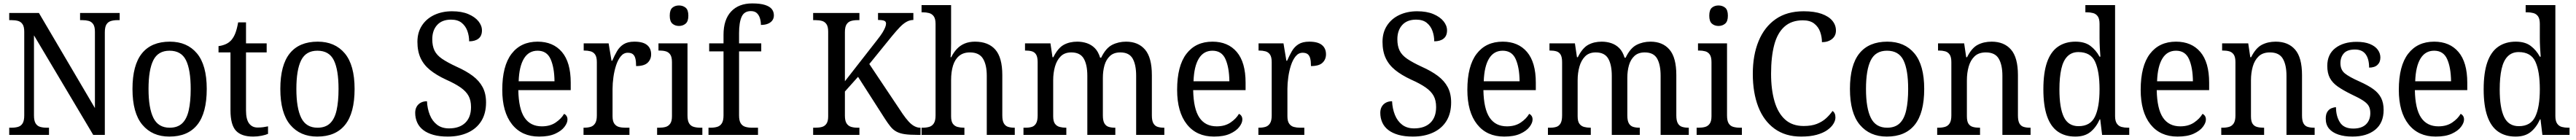

<svg xmlns="http://www.w3.org/2000/svg" viewBox="-20 -790 15088 820"><path d="M34 0V-42H47Q69 -42 86 -47Q103 -52 112.5 -67.5Q122 -83 122 -114V-604Q122 -634 112 -648.5Q102 -663 85.5 -667.5Q69 -672 48 -672H34V-714H208L536 -157V-604Q536 -634 526 -648.5Q516 -663 499.5 -667.5Q483 -672 463 -672H449V-714H681V-672H668Q647 -672 630 -667Q613 -662 603.5 -647Q594 -632 594 -600V0H526L179 -583V-114Q179 -83 188.5 -67.5Q198 -52 215 -47Q232 -42 253 -42H267V0Z M972 10Q872 10 814 -59Q756 -128 756 -269Q756 -409 811.5 -477.5Q867 -546 975 -546Q1076 -546 1133.5 -477.5Q1191 -409 1191 -269Q1191 -128 1135.5 -59Q1080 10 972 10ZM974 -42Q1020 -42 1047 -67.5Q1074 -93 1085.5 -144Q1097 -195 1097 -269Q1097 -381 1069.5 -437Q1042 -493 973 -493Q906 -493 878 -437Q850 -381 850 -269Q850 -157 878.5 -99.5Q907 -42 974 -42Z M1463 10Q1394 10 1362 -24.5Q1330 -59 1330 -145V-483H1260V-520Q1279 -522 1299 -530Q1319 -538 1334 -554Q1349 -571 1358.5 -595.5Q1368 -620 1375 -659H1421V-536H1542V-483H1421V-143Q1421 -91 1439 -67Q1457 -43 1489 -43Q1507 -43 1521.5 -45Q1536 -47 1550 -50V-6Q1537 0 1512.5 5Q1488 10 1463 10Z M1838 10Q1738 10 1680 -59Q1622 -128 1622 -269Q1622 -409 1677.5 -477.5Q1733 -546 1841 -546Q1942 -546 1999.5 -477.5Q2057 -409 2057 -269Q2057 -128 2001.5 -59Q1946 10 1838 10ZM1840 -42Q1886 -42 1913 -67.5Q1940 -93 1951.5 -144Q1963 -195 1963 -269Q1963 -381 1935.5 -437Q1908 -493 1839 -493Q1772 -493 1744 -437Q1716 -381 1716 -269Q1716 -157 1744.5 -99.5Q1773 -42 1840 -42Z M2603 10Q2555 10 2519 0Q2483 -10 2459 -28.5Q2435 -47 2423.5 -73Q2412 -99 2412 -129Q2412 -150 2420.5 -165Q2429 -180 2444.5 -188.5Q2460 -197 2481 -197Q2483 -154 2497.5 -117.5Q2512 -81 2540 -59.5Q2568 -38 2610 -38Q2671 -38 2705 -70.5Q2739 -103 2739 -163Q2739 -202 2724.5 -228.5Q2710 -255 2678 -277.5Q2646 -300 2592 -324Q2536 -350 2499 -380Q2462 -410 2443.5 -450Q2425 -490 2425 -545Q2425 -600 2451.5 -640.5Q2478 -681 2524 -702.5Q2570 -724 2628 -724Q2684 -724 2723 -707.5Q2762 -691 2782.5 -665.5Q2803 -640 2803 -612Q2803 -580 2783 -564Q2763 -548 2728 -548Q2728 -580 2717.5 -609Q2707 -638 2684 -656.5Q2661 -675 2622 -675Q2569 -675 2540.5 -643.5Q2512 -612 2512 -560Q2512 -521 2525 -494Q2538 -467 2569.5 -445.5Q2601 -424 2655 -399Q2711 -374 2749 -345.5Q2787 -317 2807 -279.5Q2827 -242 2827 -190Q2827 -126 2799.5 -81.5Q2772 -37 2721 -13.5Q2670 10 2603 10Z M3138 10Q3036 10 2979 -62Q2922 -134 2922 -264Q2922 -404 2976.5 -475Q3031 -546 3129 -546Q3220 -546 3271.5 -485.5Q3323 -425 3323 -306V-262H3016Q3018 -152 3052.5 -101Q3087 -50 3154 -50Q3202 -50 3235 -72.5Q3268 -95 3284 -123Q3292 -120 3298 -111.5Q3304 -103 3304 -90Q3304 -70 3286 -46.5Q3268 -23 3231.5 -6.5Q3195 10 3138 10ZM3228 -314Q3227 -395 3205 -444Q3183 -493 3129 -493Q3077 -493 3049 -447Q3021 -401 3018 -314Z M3398 0V-42H3401Q3423 -42 3439.5 -47Q3456 -52 3466 -67.5Q3476 -83 3476 -114V-426Q3476 -456 3466 -470.5Q3456 -485 3439 -489.5Q3422 -494 3402 -494H3399V-536H3545L3562 -434H3566Q3579 -464 3594 -490Q3609 -516 3633 -531Q3657 -546 3696 -546Q3746 -546 3770 -526.5Q3794 -507 3794 -472Q3794 -442 3773.5 -422.5Q3753 -403 3706 -403Q3706 -431 3701.5 -448Q3697 -465 3686.5 -473Q3676 -481 3657 -481Q3633 -481 3616 -460Q3599 -439 3588.5 -406.5Q3578 -374 3573 -337.5Q3568 -301 3568 -270V-109Q3568 -80 3578.5 -65.5Q3589 -51 3605.5 -46.5Q3622 -42 3642 -42H3667V0Z M3829 0V-42H3841Q3862 -42 3878.5 -46.5Q3895 -51 3905.5 -65.5Q3916 -80 3916 -109V-426Q3916 -456 3906 -470.5Q3896 -485 3879.5 -489.5Q3863 -494 3843 -494H3837V-536H4007V-114Q4007 -83 4016.5 -67.5Q4026 -52 4043.5 -47Q4061 -42 4082 -42H4094V0ZM3957 -638Q3934 -638 3918.5 -651.5Q3903 -665 3903 -698Q3903 -732 3918.5 -745Q3934 -758 3957 -758Q3980 -758 3996 -745Q4012 -732 4012 -698Q4012 -665 3996 -651.5Q3980 -638 3957 -638Z M4130 0V-42H4143Q4164 -42 4181 -47Q4198 -52 4208 -67.5Q4218 -83 4218 -114V-489H4134V-536H4218V-586Q4218 -675 4262.5 -722.5Q4307 -770 4386 -770Q4433 -770 4461 -761Q4489 -752 4501 -736.5Q4513 -721 4513 -700Q4513 -683 4504 -670.5Q4495 -658 4478 -651Q4461 -644 4437 -644Q4437 -664 4431.5 -682.5Q4426 -701 4413.5 -713Q4401 -725 4378 -725Q4339 -725 4324 -691.5Q4309 -658 4309 -595V-536H4439V-489H4309V-114Q4309 -83 4319 -67.5Q4329 -52 4346.5 -47Q4364 -42 4384 -42H4420V0Z M4743 0V-42H4757Q4778 -42 4794.5 -46.5Q4811 -51 4821 -65.5Q4831 -80 4831 -108V-605Q4831 -634 4821 -648.5Q4811 -663 4794.5 -667.5Q4778 -672 4758 -672H4743V-714H5014V-672H5002Q4981 -672 4964.5 -667Q4948 -662 4938.5 -647Q4929 -632 4929 -601V-314L5118 -556Q5138 -581 5149 -599Q5160 -617 5165 -630Q5170 -643 5170 -652Q5170 -664 5159 -668.5Q5148 -673 5123 -673V-714H5330V-673Q5309 -673 5289.5 -662Q5270 -651 5250 -630Q5230 -609 5206 -580L5072 -415L5268 -122Q5286 -96 5302.5 -78Q5319 -60 5336 -51Q5353 -42 5369 -42H5372V0H5353Q5309 0 5280.5 -4Q5252 -8 5232 -18.5Q5212 -29 5196.5 -48Q5181 -67 5163 -95L5006 -340L4929 -254V-113Q4929 -82 4939 -67Q4949 -52 4965.5 -47Q4982 -42 5003 -42H5014V0Z M5378 0V-42H5385Q5406 -42 5423 -47Q5440 -52 5450 -67.5Q5460 -83 5460 -114V-650Q5460 -680 5449.5 -694.5Q5439 -709 5422 -713.5Q5405 -718 5385 -718H5378V-760H5551V-537Q5551 -519 5550.5 -501Q5550 -483 5549 -469.5Q5548 -456 5548 -455H5552Q5565 -482 5584.5 -503Q5604 -524 5630.5 -535Q5657 -546 5691 -546Q5769 -546 5810 -499.5Q5851 -453 5851 -350V-114Q5851 -83 5860 -67.5Q5869 -52 5885 -47Q5901 -42 5921 -42H5924V0H5760V-346Q5760 -411 5737.5 -447Q5715 -483 5661 -483Q5623 -483 5598.5 -463Q5574 -443 5562.5 -406.5Q5551 -370 5551 -320V-109Q5551 -79 5561.5 -65Q5572 -51 5589 -46.5Q5606 -42 5626 -42H5629V0Z M5975 0V-42H5988Q6009 -42 6024.5 -47Q6040 -52 6049 -67.5Q6058 -83 6058 -114V-426Q6058 -456 6049 -470.5Q6040 -485 6024 -489.5Q6008 -494 5987 -494H5984V-536H6133L6145 -455H6150Q6177 -509 6211 -527.5Q6245 -546 6290 -546Q6320 -546 6346.5 -537Q6373 -528 6393 -508Q6413 -488 6424 -452H6430Q6457 -508 6494 -527Q6531 -546 6576 -546Q6647 -546 6687 -499.5Q6727 -453 6727 -350V-114Q6727 -83 6736 -67.5Q6745 -52 6761 -47Q6777 -42 6797 -42H6800V0H6635V-346Q6635 -411 6614.5 -447Q6594 -483 6542 -483Q6504 -483 6481.5 -462Q6459 -441 6449.5 -407.5Q6440 -374 6440 -334V-114Q6440 -83 6449 -67.5Q6458 -52 6474 -47Q6490 -42 6510 -42H6513V0H6349V-346Q6349 -411 6328 -447Q6307 -483 6255 -483Q6216 -483 6193 -460Q6170 -437 6159.5 -400Q6149 -363 6149 -320V-109Q6149 -79 6159.5 -65Q6170 -51 6187 -46.5Q6204 -42 6224 -42H6226V0Z M7091 10Q6989 10 6932 -62Q6875 -134 6875 -264Q6875 -404 6929.5 -475Q6984 -546 7082 -546Q7173 -546 7224.5 -485.5Q7276 -425 7276 -306V-262H6969Q6971 -152 7005.5 -101Q7040 -50 7107 -50Q7155 -50 7188 -72.5Q7221 -95 7237 -123Q7245 -120 7251 -111.5Q7257 -103 7257 -90Q7257 -70 7239 -46.5Q7221 -23 7184.5 -6.5Q7148 10 7091 10ZM7181 -314Q7180 -395 7158 -444Q7136 -493 7082 -493Q7030 -493 7002 -447Q6974 -401 6971 -314Z M7351 0V-42H7354Q7376 -42 7392.5 -47Q7409 -52 7419 -67.5Q7429 -83 7429 -114V-426Q7429 -456 7419 -470.5Q7409 -485 7392 -489.5Q7375 -494 7355 -494H7352V-536H7498L7515 -434H7519Q7532 -464 7547 -490Q7562 -516 7586 -531Q7610 -546 7649 -546Q7699 -546 7723 -526.5Q7747 -507 7747 -472Q7747 -442 7726.5 -422.5Q7706 -403 7659 -403Q7659 -431 7654.5 -448Q7650 -465 7639.5 -473Q7629 -481 7610 -481Q7586 -481 7569 -460Q7552 -439 7541.5 -406.5Q7531 -374 7526 -337.5Q7521 -301 7521 -270V-109Q7521 -80 7531.5 -65.5Q7542 -51 7558.5 -46.5Q7575 -42 7595 -42H7620V0Z M8256 10Q8208 10 8172 0Q8136 -10 8112 -28.5Q8088 -47 8076.5 -73Q8065 -99 8065 -129Q8065 -150 8073.5 -165Q8082 -180 8097.5 -188.5Q8113 -197 8134 -197Q8136 -154 8150.5 -117.5Q8165 -81 8193 -59.5Q8221 -38 8263 -38Q8324 -38 8358 -70.5Q8392 -103 8392 -163Q8392 -202 8377.5 -228.5Q8363 -255 8331 -277.5Q8299 -300 8245 -324Q8189 -350 8152 -380Q8115 -410 8096.5 -450Q8078 -490 8078 -545Q8078 -600 8104.5 -640.5Q8131 -681 8177 -702.5Q8223 -724 8281 -724Q8337 -724 8376 -707.5Q8415 -691 8435.5 -665.5Q8456 -640 8456 -612Q8456 -580 8436 -564Q8416 -548 8381 -548Q8381 -580 8370.5 -609Q8360 -638 8337 -656.5Q8314 -675 8275 -675Q8222 -675 8193.5 -643.5Q8165 -612 8165 -560Q8165 -521 8178 -494Q8191 -467 8222.5 -445.5Q8254 -424 8308 -399Q8364 -374 8402 -345.5Q8440 -317 8460 -279.5Q8480 -242 8480 -190Q8480 -126 8452.5 -81.5Q8425 -37 8374 -13.5Q8323 10 8256 10Z M8791 10Q8689 10 8632 -62Q8575 -134 8575 -264Q8575 -404 8629.5 -475Q8684 -546 8782 -546Q8873 -546 8924.5 -485.5Q8976 -425 8976 -306V-262H8669Q8671 -152 8705.5 -101Q8740 -50 8807 -50Q8855 -50 8888 -72.5Q8921 -95 8937 -123Q8945 -120 8951 -111.5Q8957 -103 8957 -90Q8957 -70 8939 -46.5Q8921 -23 8884.5 -6.5Q8848 10 8791 10ZM8881 -314Q8880 -395 8858 -444Q8836 -493 8782 -493Q8730 -493 8702 -447Q8674 -401 8671 -314Z M9047 0V-42H9060Q9081 -42 9096.5 -47Q9112 -52 9121 -67.5Q9130 -83 9130 -114V-426Q9130 -456 9121 -470.5Q9112 -485 9096 -489.5Q9080 -494 9059 -494H9056V-536H9205L9217 -455H9222Q9249 -509 9283 -527.5Q9317 -546 9362 -546Q9392 -546 9418.5 -537Q9445 -528 9465 -508Q9485 -488 9496 -452H9502Q9529 -508 9566 -527Q9603 -546 9648 -546Q9719 -546 9759 -499.5Q9799 -453 9799 -350V-114Q9799 -83 9808 -67.5Q9817 -52 9833 -47Q9849 -42 9869 -42H9872V0H9707V-346Q9707 -411 9686.5 -447Q9666 -483 9614 -483Q9576 -483 9553.5 -462Q9531 -441 9521.5 -407.5Q9512 -374 9512 -334V-114Q9512 -83 9521 -67.5Q9530 -52 9546 -47Q9562 -42 9582 -42H9585V0H9421V-346Q9421 -411 9400 -447Q9379 -483 9327 -483Q9288 -483 9265 -460Q9242 -437 9231.5 -400Q9221 -363 9221 -320V-109Q9221 -79 9231.5 -65Q9242 -51 9259 -46.5Q9276 -42 9296 -42H9298V0Z M9918 0V-42H9930Q9951 -42 9967.5 -46.5Q9984 -51 9994.5 -65.5Q10005 -80 10005 -109V-426Q10005 -456 9995 -470.5Q9985 -485 9968.5 -489.5Q9952 -494 9932 -494H9926V-536H10096V-114Q10096 -83 10105.5 -67.5Q10115 -52 10132.5 -47Q10150 -42 10171 -42H10183V0ZM10046 -638Q10023 -638 10007.5 -651.5Q9992 -665 9992 -698Q9992 -732 10007.5 -745Q10023 -758 10046 -758Q10069 -758 10085 -745Q10101 -732 10101 -698Q10101 -665 10085 -651.5Q10069 -638 10046 -638Z M10530 10Q10438 10 10374.5 -36Q10311 -82 10279 -164.5Q10247 -247 10247 -358Q10247 -467 10281 -549.5Q10315 -632 10381 -678Q10447 -724 10545 -724Q10608 -724 10650 -709Q10692 -694 10713 -668.5Q10734 -643 10734 -611Q10734 -580 10711 -561.5Q10688 -543 10652 -543Q10652 -574 10641.5 -603.5Q10631 -633 10606.5 -652Q10582 -671 10540 -671Q10474 -671 10432.5 -634Q10391 -597 10372.5 -527Q10354 -457 10354 -358Q10354 -266 10374 -197Q10394 -128 10436 -90Q10478 -52 10545 -52Q10591 -52 10622.5 -64.5Q10654 -77 10676 -97Q10698 -117 10714 -140Q10722 -135 10726.5 -125.5Q10731 -116 10731 -102Q10731 -84 10719 -64.5Q10707 -45 10683 -28Q10659 -11 10621 -0.5Q10583 10 10530 10Z M11032 10Q10932 10 10874 -59Q10816 -128 10816 -269Q10816 -409 10871.5 -477.5Q10927 -546 11035 -546Q11136 -546 11193.5 -477.5Q11251 -409 11251 -269Q11251 -128 11195.5 -59Q11140 10 11032 10ZM11034 -42Q11080 -42 11107 -67.5Q11134 -93 11145.5 -144Q11157 -195 11157 -269Q11157 -381 11129.5 -437Q11102 -493 11033 -493Q10966 -493 10938 -437Q10910 -381 10910 -269Q10910 -157 10938.5 -99.5Q10967 -42 11034 -42Z M11327 0V-42H11335Q11356 -42 11373 -47Q11390 -52 11400 -67.5Q11410 -83 11410 -114V-426Q11410 -456 11400 -470.5Q11390 -485 11373.5 -489.5Q11357 -494 11337 -494H11332V-536H11485L11497 -455H11502Q11529 -509 11564.5 -527.5Q11600 -546 11646 -546Q11719 -546 11759.5 -499.5Q11800 -453 11800 -350V-114Q11800 -83 11808.5 -67.5Q11817 -52 11833 -47Q11849 -42 11869 -42H11874V0H11709V-346Q11709 -410 11687.5 -446.5Q11666 -483 11612 -483Q11570 -483 11546 -460Q11522 -437 11511.5 -400Q11501 -363 11501 -320V-109Q11501 -79 11510.5 -65Q11520 -51 11536.5 -46.5Q11553 -42 11573 -42H11578V0Z M12136 10Q12076 10 12034 -19Q11992 -48 11970.5 -109.5Q11949 -171 11949 -267Q11949 -364 11970.5 -425.5Q11992 -487 12034.5 -516.5Q12077 -546 12137 -546Q12191 -546 12224 -521.5Q12257 -497 12278 -458H12283Q12281 -482 12279.5 -511.5Q12278 -541 12278 -566V-650Q12278 -680 12267.5 -694.5Q12257 -709 12240 -713.5Q12223 -718 12203 -718H12195V-760H12369V-110Q12369 -81 12379.5 -66Q12390 -51 12407 -46.5Q12424 -42 12444 -42H12452V0H12293L12282 -91H12279Q12258 -44 12224.5 -17Q12191 10 12136 10ZM12155 -51Q12224 -51 12251 -106.5Q12278 -162 12278 -267Q12278 -372 12252 -428.5Q12226 -485 12154 -485Q12115 -485 12090 -460Q12065 -435 12054 -386Q12043 -337 12043 -266Q12043 -158 12069 -104.5Q12095 -51 12155 -51Z M12735 10Q12633 10 12576 -62Q12519 -134 12519 -264Q12519 -404 12573.5 -475Q12628 -546 12726 -546Q12817 -546 12868.5 -485.5Q12920 -425 12920 -306V-262H12613Q12615 -152 12649.5 -101Q12684 -50 12751 -50Q12799 -50 12832 -72.5Q12865 -95 12881 -123Q12889 -120 12895 -111.5Q12901 -103 12901 -90Q12901 -70 12883 -46.5Q12865 -23 12828.5 -6.5Q12792 10 12735 10ZM12825 -314Q12824 -395 12802 -444Q12780 -493 12726 -493Q12674 -493 12646 -447Q12618 -401 12615 -314Z M12991 0V-42H12999Q13020 -42 13037 -47Q13054 -52 13064 -67.5Q13074 -83 13074 -114V-426Q13074 -456 13064 -470.5Q13054 -485 13037.5 -489.5Q13021 -494 13001 -494H12996V-536H13149L13161 -455H13166Q13193 -509 13228.5 -527.5Q13264 -546 13310 -546Q13383 -546 13423.5 -499.5Q13464 -453 13464 -350V-114Q13464 -83 13472.5 -67.5Q13481 -52 13497 -47Q13513 -42 13533 -42H13538V0H13373V-346Q13373 -410 13351.5 -446.5Q13330 -483 13276 -483Q13234 -483 13210 -460Q13186 -437 13175.5 -400Q13165 -363 13165 -320V-109Q13165 -79 13174.5 -65Q13184 -51 13200.5 -46.5Q13217 -42 13237 -42H13242V0Z M13759 10Q13712 10 13676.5 -2Q13641 -14 13622 -37Q13603 -60 13603 -95Q13603 -121 13612.5 -135.5Q13622 -150 13636.5 -156Q13651 -162 13663 -162Q13663 -110 13686 -73.5Q13709 -37 13764 -37Q13813 -37 13838.5 -61.5Q13864 -86 13864 -128Q13864 -153 13854.5 -169.5Q13845 -186 13821 -201.5Q13797 -217 13754 -237Q13705 -261 13673.5 -283Q13642 -305 13627 -333.5Q13612 -362 13612 -404Q13612 -472 13659.5 -508.5Q13707 -545 13784 -545Q13830 -545 13861 -532.5Q13892 -520 13907.5 -499Q13923 -478 13923 -453Q13923 -426 13906 -410Q13889 -394 13857 -394Q13857 -445 13836.5 -472.5Q13816 -500 13774 -500Q13729 -500 13709 -477.5Q13689 -455 13689 -420Q13689 -381 13715 -360Q13741 -339 13802 -312Q13851 -290 13881.5 -268Q13912 -246 13927 -217Q13942 -188 13942 -146Q13942 -70 13892.5 -30Q13843 10 13759 10Z M14247 10Q14145 10 14088 -62Q14031 -134 14031 -264Q14031 -404 14085.5 -475Q14140 -546 14238 -546Q14329 -546 14380.5 -485.5Q14432 -425 14432 -306V-262H14125Q14127 -152 14161.5 -101Q14196 -50 14263 -50Q14311 -50 14344 -72.5Q14377 -95 14393 -123Q14401 -120 14407 -111.5Q14413 -103 14413 -90Q14413 -70 14395 -46.5Q14377 -23 14340.5 -6.5Q14304 10 14247 10ZM14337 -314Q14336 -395 14314 -444Q14292 -493 14238 -493Q14186 -493 14158 -447Q14130 -401 14127 -314Z M14715 10Q14655 10 14613 -19Q14571 -48 14549.5 -109.5Q14528 -171 14528 -267Q14528 -364 14549.5 -425.5Q14571 -487 14613.5 -516.5Q14656 -546 14716 -546Q14770 -546 14803 -521.5Q14836 -497 14857 -458H14862Q14860 -482 14858.5 -511.5Q14857 -541 14857 -566V-650Q14857 -680 14846.5 -694.5Q14836 -709 14819 -713.5Q14802 -718 14782 -718H14774V-760H14948V-110Q14948 -81 14958.5 -66Q14969 -51 14986 -46.5Q15003 -42 15023 -42H15031V0H14872L14861 -91H14858Q14837 -44 14803.5 -17Q14770 10 14715 10ZM14734 -51Q14803 -51 14830 -106.5Q14857 -162 14857 -267Q14857 -372 14831 -428.5Q14805 -485 14733 -485Q14694 -485 14669 -460Q14644 -435 14633 -386Q14622 -337 14622 -266Q14622 -158 14648 -104.5Q14674 -51 14734 -51Z"/></svg>

Font: Noto Serif Khmer SemiCondensed
Style: Regular
Weight: 400
Width: 4
Designer: Danh Hong and the Monotype Design Team
Foundry: Monotype Imaging Inc.
Version: Version 2.004